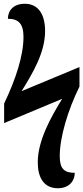

<svg xmlns="http://www.w3.org/2000/svg" viewBox="-20 -780 444 1022"><path d="M288 222C348 222 378 183 378 140C320 140 298 116 298 51C298 -49 341 -194 403 -319V-423L95 -295C155 -392 220 -500 220 -615C220 -699 187 -760 112 -760C51 -760 22 -723 22 -680C77 -680 105 -655 105 -584C105 -484 64 -358 2 -229V-125L311 -254C250 -155 181 -31 181 84C181 163 212 222 288 222Z"/></svg>

Font: Noto Serif Condensed ExtraBold
Style: Regular
Weight: 800
Width: 3
Designer: Monotype Design Team
Foundry: Monotype Imaging Inc.
Version: Version 2.013